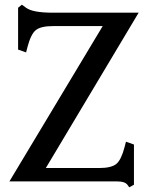

<svg xmlns="http://www.w3.org/2000/svg" viewBox="-20 -772 630 817"><path d="M205 -718H570L175 -57H401Q454 -57 475 -74.5Q496 -92 510 -146L516 -169L550 -157V14L530 25L522 14Q511 0 480 0H20L417 -661H206Q153 -661 132 -643.5Q111 -626 97 -572L91 -549L57 -561V-739L73 -752L91 -739Q119 -718 205 -718Z"/></svg>

Font: Gabriela
Style: Regular
Weight: 400
Designer: Eduardo Rodriguez Tunni
Foundry: Eduardo Rodriguez Tunni
Version: Version 1.003